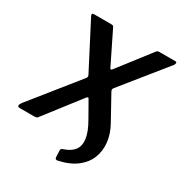

<svg xmlns="http://www.w3.org/2000/svg" viewBox="-207 -889 1135 1203"><g transform="rotate(30 360.5 -287.5)"><path d="M385 166Q367 170 365 154L363 108Q361 91 378 87Q428 71 451 40.5Q474 10 467.5 -38.5Q461 -87 422 -154L360 -263Q356 -272 351.5 -272Q347 -272 340 -263L144 -10Q140 -3 132.5 -1.5Q125 0 116 0H15Q1 0 -1 -8.5Q-3 -17 11 -36L275 -365Q283 -374 285 -380Q287 -386 283 -395L112 -725Q109 -732 111 -737Q113 -742 122 -742H245Q256 -742 261 -739.5Q266 -737 269 -728L380 -502Q387 -488 397 -502L575 -732Q580 -739 585 -740.5Q590 -742 600 -742H711Q722 -742 721.5 -733.5Q721 -725 716 -718L462 -403Q452 -391 459 -378L555 -204Q588 -145 594.5 -86.5Q601 -28 581 23Q561 74 512.5 111.5Q464 149 385 166Z"/></g></svg>

Font: Libre Franklin SemiBold
Style: Italic
Weight: 600
Italic angle: -8°
Designer: Pablo Impallari, Rodrigo Fuenzalida, Nhung Nguyen
Foundry: Impallari Type
Version: Version 3.000